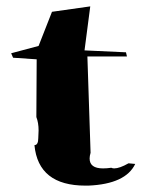

<svg xmlns="http://www.w3.org/2000/svg" viewBox="-20 -643 444 602"><path d="M257 -61H248Q100 -61 88 -188Q100 -188 100 -210L101 -234Q101 -258 94 -276L95 -457L21 -462L15 -476L101 -499L143 -606L263 -623L245 -485L375 -479L378 -466H254L264 -164Q261 -154 261 -146Q261 -115 303 -115Q315 -115 329 -117Q333 -115 338 -115Q355 -115 383 -131L404 -129Q374 -66 257 -61Z"/></svg>

Font: Xiangcui Kesong Xiangcui Kesong
Style: Regular
Weight: 400
Version: Version 1.501;March 28, 2024;FontCreator 14.0.0.2814 64-bit